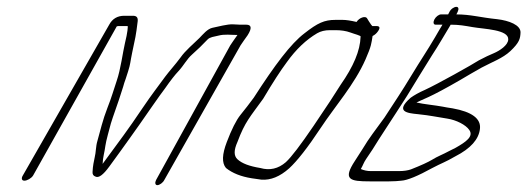

<svg xmlns="http://www.w3.org/2000/svg" viewBox="-20 -523 1538 560"><path d="M51.1 4C59.1 4 71.6 -3 76.5 -11L320.5 -446C323.3 -447 324.9 -447 326.5 -447H352.1C352.9 -447 352.9 -443 351.8 -434C350.7 -425 348.3 -413 344.4 -397C338.2 -371 332.1 -321 320.3 -287C310.1 -257 306.2 -241 293.2 -208C279.8 -174 272 -140 264.1 -112C259 -95 260.3 -80 256 -63C254.1 -54 250.6 -39 249.9 -21C249.5 -14 252.7 -10 258.4 -8C267.6 -3 281.1 -13 298.6 -37C299 -38 309.3 -52 329.9 -80C347.4 -104 369.2 -135 387 -160C399.7 -178 448.5 -249 461.2 -265C477.9 -289 490.6 -305 500.1 -315C516.8 -333 524.3 -350 540.2 -364C554.9 -377 571.6 -393 585.6 -408C592.6 -415 604.1 -416 616.6 -419C635.1 -424 652.6 -421 672.6 -421C665.2 -410 657.3 -400 651.8 -391L435.2 2C431.3 10 432.5 17 438.9 17C445.3 17 455.3 10 459.2 2L681.8 -391C687.3 -400 694.7 -409 702.1 -420C715.5 -441 713.4 -451 698.4 -451H680.4C674.4 -451 667.9 -452 659.9 -452C643.4 -453 615.4 -445 599.9 -442C585 -439 572.3 -423 561.5 -412C544.4 -395 520.9 -376 506.3 -355C492.4 -336 472.5 -314 462.2 -300C437.6 -266 425.7 -252 395.2 -207C352.3 -143 331.3 -116 279.3 -45C280 -65 284.7 -77 287.4 -98C289.3 -113 299.1 -146 303.4 -163C307.3 -177 327.8 -233 332.1 -248L339.2 -270C341.1 -277 343.5 -285 346.6 -293L353.7 -315C360.8 -337 359.9 -343 365.4 -369C374.7 -413 376.3 -417 381.6 -461C382.8 -472 378.3 -477 367.9 -477H342.3C322.3 -477 307.6 -468 298.5 -451L46.5 -11C41.6 -3 43.1 4 51.1 4Z M1031.7 -416C1030.5 -375 1010.8 -329 973.7 -276C958.9 -252 932.7 -212 894.7 -156C856.6 -100 830 -65 813.7 -50C791.8 -31 767 -25 739.1 -33C708.6 -38 685.5 -46 672 -59C661.9 -69 661.8 -85 672.6 -109C694.6 -168 709.5 -182 747.6 -235C775.5 -282 798.1 -317 816.8 -342C843.3 -379 872.8 -407 905 -426C915.4 -432 927.8 -435 942.2 -435H959C974 -435 989.1 -433 1002.6 -428C1012.6 -424 1034.2 -419 1031.7 -416ZM958 -465C926 -465 906.5 -456 868.2 -426C828.4 -396 781.2 -333 720.1 -238C707.7 -221 694.4 -204 681.5 -188C668.6 -172 655.3 -145 641.6 -109C627.8 -73 626.5 -48 639.1 -33C657.8 -18 682.8 -8 714.4 -3L742.4 1C769.6 3 796.4 -8 823.4 -32C847.3 -54 877.8 -93 915.5 -150C957.1 -213 1014.2 -277 1046.2 -350C1063.4 -389 1063.3 -397 1066.7 -418C1073.1 -421 1078.6 -426 1082.6 -432C1089.5 -442 1087.9 -447 1077.9 -447H1065.9C1064.4 -448 1060.9 -453 1055.8 -461L1050.3 -470C1045.7 -477 1028.3 -472 1019.9 -459C1002.8 -463 988.8 -465 979.8 -465Z M1294.5 -451C1319.3 -451 1334.9 -448 1358.1 -444C1392.2 -438 1463.7 -437 1462.4 -408C1462 -391 1437.1 -375 1420.7 -368C1408.2 -363 1393.8 -356 1376.7 -347C1358.4 -335 1254.7 -277 1219.6 -261C1201.3 -253 1187.7 -245 1177.8 -238C1131.2 -197 1168 -193 1198.9 -190C1237.3 -186 1251.7 -182 1284.9 -177C1310.6 -173 1338.6 -159 1348.7 -144C1362.1 -125 1338.9 -109 1309 -92L1289.1 -82C1272.8 -73 1256 -67 1240.1 -57C1228.5 -50 1209 -41 1178.6 -29C1170.2 -26 1158.3 -24 1143.9 -24H1061.5C1051.5 -24 1041.5 -26 1032.4 -30C1038.9 -41 1040.3 -48 1047.7 -59L1066.5 -87C1087.7 -122 1123 -174 1166.9 -243C1184.4 -271 1221.6 -333 1240.2 -362C1258.1 -389 1278.7 -425 1294.5 -451ZM1290.7 -488 1287.1 -481H1266.3C1259.9 -481 1250.8 -474 1246.8 -466C1242.9 -458 1244.1 -451 1250.5 -451H1270.5C1264.5 -442 1257.8 -429 1248.7 -414C1226.5 -376 1205.9 -346 1180.6 -304C1150.5 -254 1131.8 -227 1101.3 -180C1072.6 -140 1058.7 -124 1036.5 -87L1015.3 -54C979.2 1 999.7 6 1058.7 6H1114.7C1129.6 6 1141.2 5 1150.4 4C1168.4 3 1199.1 -10 1241 -33C1267.3 -47 1278.9 -50 1308 -67C1353.1 -90 1376.5 -117 1379.8 -147C1383.6 -177 1356 -197 1300 -207C1288.7 -209 1278.7 -210 1270.7 -212C1249.9 -216 1215.9 -219 1194.7 -224C1197.8 -226 1210.2 -231 1229.8 -240C1249.3 -249 1279.6 -265 1321.1 -289L1353.4 -308C1363.7 -314 1374.1 -320 1385 -326C1414.9 -342 1446.3 -353 1468.6 -374C1494.9 -399 1497.4 -410 1498.2 -428C1499.1 -450 1464.5 -463 1430.4 -467C1380.9 -472 1352.7 -481 1311.1 -481L1314.7 -488C1319 -497 1317.4 -503 1311 -503C1304.6 -503 1295 -497 1290.7 -488Z"/></svg>

Font: MewTooHand
Style: UltimateCondIta
Weight: 400
Designer: Mew Too, Robert Jablonski
Version: Version 0.77